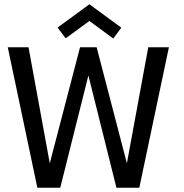

<svg xmlns="http://www.w3.org/2000/svg" viewBox="-20 -882 864 902"><path d="M634.5 0H527L387 -560.5H403.5L263 0H155.5L16.5 -660H114L214.5 -111.5H213L356 -660H434L577 -111.5H575.5L676.5 -660H773.5ZM288.5 -702 250.5 -752.5 400 -862 550 -752 512 -701 400 -783.5Z"/></svg>

Font: League Spartan Thin
Style: Regular
Weight: 400
Version: Version 2.002